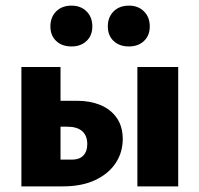

<svg xmlns="http://www.w3.org/2000/svg" viewBox="-20 -662 708 682"><path d="M56 0V-424H195V-95H236Q262 -95 276 -109.5Q290 -124 290 -150Q290 -180 272 -196Q254 -212 219 -212H161V-304H254Q300 -304 336.5 -289Q373 -274 394.5 -243.5Q416 -213 416 -168Q416 -121 391 -83Q366 -45 318.5 -22.5Q271 0 203 0ZM468 0V-424H613V0ZM234 -497Q200 -497 179.5 -516.5Q159 -536 159 -568Q159 -601 179.5 -621.5Q200 -642 234 -642Q267 -642 287.5 -621.5Q308 -601 308 -568Q308 -536 287.5 -516.5Q267 -497 234 -497ZM438 -497Q404 -497 383.5 -516.5Q363 -536 363 -568Q363 -601 383.5 -621.5Q404 -642 438 -642Q471 -642 491.5 -621.5Q512 -601 512 -568Q512 -536 491.5 -516.5Q471 -497 438 -497Z"/></svg>

Font: Ysabeau Infant ExtraBold
Style: Regular
Weight: 800
Designer: Christian Thalmann (Catharsis Fonts)
Version: Version 2.001;gftools[0.9.30]; featfreeze: ss01,ss02,lnum